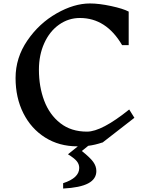

<svg xmlns="http://www.w3.org/2000/svg" viewBox="-20 -826 860 1110"><path d="M490 17 453 47Q501 85 519 110Q537 135 537 163Q537 209 490 234Q443 259 345 264V233Q438 203 438 145Q438 123 423.5 105.5Q409 88 373 66L430 20H427Q322 20 241 -31Q160 -82 115 -171.5Q70 -261 70 -375Q70 -492 138 -591.5Q206 -691 307 -748.5Q408 -806 500 -806Q553 -806 622.5 -791Q692 -776 724 -759V-565H686Q594 -722 442 -722Q376 -722 321.5 -683.5Q267 -645 236 -576.5Q205 -508 205 -423Q205 -325 235.5 -244Q266 -163 328.5 -114Q391 -65 483 -65Q568 -65 727 -193L757 -145L573 -2H571Q530 12 490 17Z"/></svg>

Font: Inknut Antiqua
Style: Regular
Weight: 400
Designer: Claus Eggers Sørensen
Foundry: Claus Eggers Sørensen
Version: Version 1.003; ttfautohint (v1.8.2) -l 8 -r 50 -G 200 -x 14 